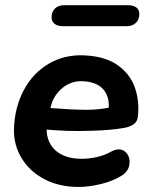

<svg xmlns="http://www.w3.org/2000/svg" viewBox="-20 -714 588 744"><path d="M34.1 -214.3Q36.5 -296.7 71.6 -363.5Q106.7 -430.4 168.6 -466.9Q230.4 -503.4 308 -499.4Q388 -495.5 436.1 -461.4Q484.1 -427.3 502.5 -374.9Q520.9 -322.5 514.3 -262Q512.1 -241.8 496.9 -231.9Q481.7 -222 461.3 -218.4Q431.8 -213.4 402 -210.9Q372.2 -208.4 338.9 -207.4Q288.2 -205.4 239.7 -207Q191.3 -208.6 137.3 -214L150.6 -297Q170.8 -295.2 183.9 -294.8Q259.7 -288.8 312.3 -288.5Q365 -288.2 416.5 -299.8L400.1 -285.6Q406.7 -332.8 383.7 -363.5Q360.7 -394.3 307.4 -399Q258.7 -403 223.2 -374.2Q187.7 -345.3 177.1 -302.2L165.5 -252Q154.7 -205.6 168.2 -170.6Q181.7 -135.6 215 -117.1Q248.2 -98.7 296 -98.7Q325.5 -98.7 355.6 -105.4Q385.7 -112.2 410.1 -126.2Q442.3 -143.8 463.5 -127.2Q484.6 -110.5 481.8 -79.9Q479.1 -49.3 449.4 -32.1Q415.4 -11.5 370 -0.6Q324.7 10.4 283.7 10.4Q209.6 10.4 152.4 -19.5Q95.2 -49.4 63.9 -100.9Q32.5 -152.4 34.1 -214.3ZM179.8 -646.6Q179.8 -668.1 193 -681Q206.2 -693.9 229.1 -693.9H475.9Q496.7 -693.9 508.3 -685.1Q519.8 -676.3 519.8 -659.8Q519.8 -638.3 506.5 -625.4Q493.3 -612.5 470.5 -612.5H223.7Q202.8 -612.5 191.3 -621.9Q179.8 -631.3 179.8 -646.6Z"/></svg>

Font: SN Pro Thin
Style: Italic
Weight: 200
Italic angle: -9°
Designer: Tobias Whetton
Foundry: Supernotes
Version: Version 1.003;Glyphs 3.3 (3324)